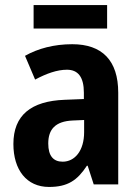

<svg xmlns="http://www.w3.org/2000/svg" viewBox="-20 -730 548 760"><path d="M404 -710H113V-617H404ZM266 -555C194 -555 130 -538 79 -509L119 -415C164 -439 206 -454 245 -454C289 -454 312 -425 312 -363V-338L236 -335C103 -330 33 -274 33 -160C33 -58 85 10 174 10C248 10 286 -16 324 -74H327L351 0H448V-363C448 -491 384 -555 266 -555ZM313 -255V-207C313 -133 276 -90 228 -90C192 -90 171 -112 171 -162C171 -218 199 -250 268 -253Z"/></svg>

Font: Noto Sans Display SemiCondensed
Style: Bold
Weight: 700
Width: 4
Designer: Monotype Design Team
Foundry: Monotype Imaging Inc.
Version: Version 1.900